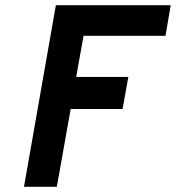

<svg xmlns="http://www.w3.org/2000/svg" viewBox="-20 -720 678 740"><path d="M72.4 0 195.4 -700H638L617.8 -582H302L273.6 -423.4H474.6L452.4 -299.8H252.4L199 0Z"/></svg>

Font: Overpass
Style: Italic
Weight: 400
Italic angle: -10°
Designer: Delve Withrington, Dave Bailey, Thomas Jockin
Foundry: Delve Fonts LLC
Version: Version 4.000